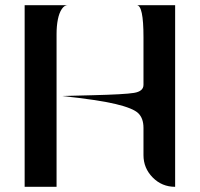

<svg xmlns="http://www.w3.org/2000/svg" viewBox="-20 -720 771 740"><path d="M533 -700H655V0Q604 0 568.5 -36Q533 -72 533 -122V-227Q533 -264 513 -283.5Q493 -303 426 -319Q359 -335 219 -350Q264 -351 336 -353Q460 -356 496.5 -362Q533 -368 533 -393V-577Q533 -700 507 -700ZM241 -700Q228 -700 218 -685Q208 -670 203 -645Q198 -620 198 -588V0H75V-700Z"/></svg>

Font: Oscilla
Style: Regular
Weight: 400
Designer: Ryan Lin
Version: Version 1.0